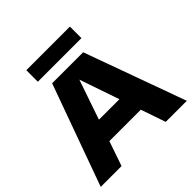

<svg xmlns="http://www.w3.org/2000/svg" viewBox="-231 -1125 1320 1320"><g transform="rotate(-45 429.0 -464.5)"><path d="M642.5 0 580.5 -180.5H275L213 0H10.5L278 -740H579.5L847.5 0ZM328.5 -335.5H527.5L428 -625.5ZM216 -817V-929H640V-817Z"/></g></svg>

Font: Encode Sans Expanded ExtraBold
Style: Regular
Weight: 800
Width: 7
Designer: Multiple Designers
Foundry: Impallari Type
Version: Version 2.000